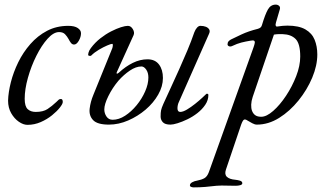

<svg xmlns="http://www.w3.org/2000/svg" viewBox="-20 -526 1405 832"><path d="M99 15Q81 15 61.5 1.5Q42 -12 28.5 -35.5Q15 -59 15 -90Q16 -126 27 -169.5Q38 -213 59 -256Q80 -299 111.5 -335Q143 -371 184 -392.5Q225 -414 276 -414Q303 -414 317 -404.5Q331 -395 331 -382Q331 -366 321.5 -349.5Q312 -333 301 -333Q293 -333 287.5 -340Q282 -347 277 -357Q271 -368 262 -377.5Q253 -387 236 -387Q212 -387 186 -358Q160 -329 137.5 -284Q115 -239 101 -189Q87 -139 87 -98Q87 -65 100 -53Q113 -41 135 -41Q167 -41 186 -53.5Q205 -66 224 -84Q231 -91 234.5 -94Q238 -97 244 -97Q252 -97 252 -84Q252 -76 239.5 -60Q227 -44 205.5 -26.5Q184 -9 156.5 3Q129 15 99 15Z M719 14Q695 14 685.5 3.5Q676 -7 676 -21Q676 -38 678 -48Q680 -58 688 -76Q704 -111 721.5 -149Q739 -187 757 -227Q775 -267 792 -307.5Q809 -348 822 -386Q827 -399 834 -406.5Q841 -414 848 -414Q862 -414 872 -410Q882 -406 886.5 -398.5Q891 -391 886 -380L756 -86Q752 -78 750.5 -70.5Q749 -63 749 -57Q749 -41 761 -41Q773 -41 790.5 -51.5Q808 -62 825.5 -76Q843 -90 856 -102Q869 -114 873 -118Q875 -120 877 -120Q879 -120 881 -118.5Q883 -117 883 -115Q883 -92 869.5 -72Q856 -52 835.5 -36Q815 -20 792 -9Q769 2 749.5 8Q730 14 719 14ZM452 14Q402 14 383.5 -5.5Q365 -25 368.5 -55Q372 -85 385 -116Q405 -166 426 -217Q447 -268 467 -318Q469 -326 469 -331Q469 -336 466 -336Q461 -336 444.5 -329Q428 -322 408.5 -310.5Q389 -299 375 -285Q373 -283 367.5 -284Q362 -285 362 -288Q362 -292 364 -299.5Q366 -307 374 -318Q392 -342 415 -360Q438 -378 461.5 -390Q485 -402 504 -408Q523 -414 534 -414Q547 -414 555.5 -400Q564 -386 559 -374L486 -213Q484 -208 486.5 -207Q489 -206 495 -211Q524 -238 555.5 -253.5Q587 -269 619 -269Q652 -269 669 -246.5Q686 -224 686 -188Q686 -152 665.5 -116Q645 -80 611 -51Q577 -22 535.5 -4Q494 14 452 14ZM468 -7Q495 -7 522 -24.5Q549 -42 572 -70Q595 -98 609 -130Q623 -162 623 -190Q623 -211 613.5 -224.5Q604 -238 593 -238Q569 -238 542.5 -220Q516 -202 493 -176Q467 -145 449.5 -109.5Q432 -74 432 -52Q432 -35 441.5 -21Q451 -7 468 -7Z M819 286Q814 286 808.5 284Q803 282 803 277Q803 269 813.5 263.5Q824 258 833 257Q854 253 866 246Q878 239 885 220L1078 -319Q1083 -333 1084 -340Q1085 -347 1081 -349.5Q1077 -352 1067 -350Q1043 -346 1025.5 -341.5Q1008 -337 987 -327Q979 -323 972.5 -325.5Q966 -328 966 -334Q966 -342 970.5 -347Q975 -352 981 -355Q997 -363 1027 -377Q1057 -391 1097 -401Q1104 -403 1108.5 -406.5Q1113 -410 1115 -417Q1129 -464 1141 -485Q1153 -506 1175 -506Q1183 -506 1189 -501Q1195 -496 1193 -487L1176 -429Q1173 -419 1175 -414.5Q1177 -410 1181 -411Q1194 -413 1204.5 -414Q1215 -415 1225 -415Q1275 -415 1303.5 -398.5Q1332 -382 1343.5 -353.5Q1355 -325 1355 -290Q1355 -242 1333 -189.5Q1311 -137 1273.5 -90.5Q1236 -44 1189.5 -15Q1143 14 1093 14Q1084 14 1073 8Q1062 2 1052 -4Q1043 -10 1037.5 -7.5Q1032 -5 1025 14L959 209Q952 230 963.5 240.5Q975 251 1000 253Q1010 254 1020 257Q1030 260 1030 268Q1030 274 1021 276.5Q1012 279 1001 279Q986 279 970 278.5Q954 278 940.5 278Q927 278 918 279Q893 282 869.5 284Q846 286 819 286ZM1112 -20Q1135 -20 1164 -45.5Q1193 -71 1219.5 -111Q1246 -151 1263.5 -196Q1281 -241 1281 -281Q1281 -337 1261 -357Q1241 -377 1205 -378Q1196 -378 1187 -378Q1178 -378 1167 -376L1075 -106Q1069 -88 1068.5 -72.5Q1068 -57 1072 -46Q1077 -33 1086.5 -26.5Q1096 -20 1112 -20Z"/></svg>

Font: EB Garamond
Style: Italic
Weight: 400
Italic angle: -17.2°
Designer: Georg Duffner and Octavio Pardo
Foundry: Georg Duffner
Version: Version 1.001